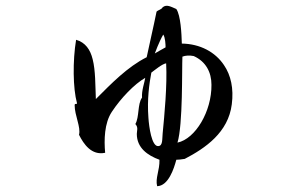

<svg xmlns="http://www.w3.org/2000/svg" viewBox="-20 -591 1040 661"><path d="M778 -232C785 -286 775 -332 751 -367C721 -412 669 -440 606 -441C605 -476 602 -538 587 -560C568 -568 554 -577 540 -566C536 -558 525 -557 519 -551C509 -501 491 -424 485 -394C419 -361 363 -303 310 -250C308 -297 309 -348 299 -387C291 -420 274 -445 242 -454C230 -382 231 -287 245 -236C246 -230 237 -237 237 -229C237 -193 259 -153 252 -127C268 -95 295 -55 342 -65C338 -109 339 -167 365 -206C396 -253 443 -302 480 -323C478 -308 467 -279 469 -255C453 -233 460 -188 446 -164C457 -152 451 -141 451 -130C451 -82 488 -56 529 -41C530 -4 514 22 521 50C560 49 579 -11 587 -41C595 -41 603 -42 616 -44C687 -81 766 -135 778 -232ZM550 -428C540 -423 524 -413 513 -407C513 -407 527 -446 542 -472C549 -462 550 -438 550 -428ZM708 -299C709 -208 653 -113 591 -100C610 -162 606 -353 608 -396C618 -400 632 -401 647 -398C689 -379 708 -342 708 -299ZM552 -373C556 -297 546 -194 540 -132C538 -112 541 -89 525 -88C502 -86 493 -155 491 -185C486 -250 494 -303 501 -341C512 -349 538 -371 552 -373Z"/></svg>

Font: Yuji Syuku Std R
Style: Regular
Weight: 400
Designer: Kataoka Yuji
Foundry: Kinuta Font Factory
Version: Version 3.000;hotconv 1.0.111;makeotfexe 2.5.65597